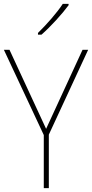

<svg xmlns="http://www.w3.org/2000/svg" viewBox="-20 -971 475 991"><path d="M334 -944V-951H304C274 -905 221 -845 176 -801V-792H194C242 -834 300 -898 334 -944ZM218 -306 29 -714H0L206 -274V0H232V-276L435 -714H406Z"/></svg>

Font: Noto Sans Hebrew SemiCondensed Thin
Style: Regular
Weight: 100
Width: 4
Designer: Monotype Design Team
Foundry: Monotype Imaging Inc.
Version: Version 2.004